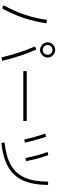

<svg xmlns="http://www.w3.org/2000/svg" viewBox="908 -1716 778 2633"><g transform="rotate(90 1296.5 -399.0)"><path d="M616.2 -490.2 659.2 -507.8Q706.5 -400.9 743.9 -287.6Q781.2 -174.3 813.5 -41L766.6 -30.3Q735.4 -162.1 699 -273.9Q662.6 -385.7 616.2 -490.2ZM252 -653.3 298.8 -648.4Q275.9 -483.9 225.8 -334.5Q175.8 -185.1 93.8 -39.1L51.8 -59.6Q131.8 -204.6 180.7 -349.4Q229.5 -494.1 252 -653.3ZM559.6 -664.1Q559.6 -692.4 573.7 -716.1Q587.9 -739.7 611.8 -753.7Q635.7 -767.6 664.1 -767.6Q692.4 -767.6 716.3 -753.7Q740.2 -739.7 754.4 -716.1Q768.6 -692.4 768.6 -664.1Q768.6 -635.7 754.4 -611.8Q740.2 -587.9 716.3 -573.7Q692.4 -559.6 664.1 -559.6Q635.7 -559.6 611.8 -573.7Q587.9 -587.9 573.7 -611.8Q559.6 -635.7 559.6 -664.1ZM730.5 -664.1Q730.5 -682.1 721.7 -697.3Q712.9 -712.4 697.5 -721.4Q682.1 -730.5 664.1 -730.5Q646 -730.5 630.4 -721.4Q614.7 -712.4 605.7 -697Q596.7 -681.6 596.7 -664.1Q596.7 -646 605.7 -630.4Q614.7 -614.7 630.4 -605.7Q646 -596.7 664.1 -596.7Q682.1 -596.7 697.5 -605.7Q712.9 -614.7 721.7 -630.4Q730.5 -646 730.5 -664.1Z M955.1 -377H1638.7V-330.1H955.1Z M2470.7 -670.9 2515.6 -669.9Q2514.2 -461.4 2455.3 -329.1Q2396.5 -196.8 2271.5 -124.5Q2146.5 -52.2 1940.4 -29.3L1932.6 -72.3Q2127.9 -94.2 2244.6 -161.1Q2361.3 -228 2415.3 -351.1Q2469.2 -474.1 2470.7 -670.9ZM1811.5 -630.9 1854.5 -642.6Q1899.4 -514.6 1935.5 -351.6L1893.6 -342.8Q1858.9 -494.6 1811.5 -630.9ZM2064.5 -663.1 2106.4 -673.8Q2158.7 -530.3 2189.5 -369.1L2146.5 -359.4Q2117.2 -512.7 2064.5 -663.1Z"/></g></svg>

Font: Pretendard GOV ExtraLight
Style: Regular
Weight: 200
Designer: Base glyphs from Inter by Rasmus Andersson; Hangeul glyphs from Noto Sans CJK(Source Han Sans) by Jang Soo-young and Kan
Foundry: Kil Hyung-jin
Version: Version 1.309